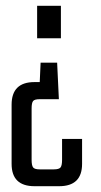

<svg xmlns="http://www.w3.org/2000/svg" viewBox="-20 -505 348 662"><path d="M194 -26H263V60Q263 137 184 137H99Q20 137 20 60V-144Q20 -222 99 -222H117L120 -289H177L183 -163H117Q99 -163 94 -156.5Q89 -150 89 -131V46Q89 65 94 72Q99 79 117 79H165Q184 79 189 72Q194 65 194 46ZM190 -485V-373H108V-485Z"/></svg>

Font: Teko Light
Style: Regular
Weight: 300
Designer: Manushi Parikh, Jonny Pinhorn
Foundry: Indian Type Foundry
Version: Version 1.105;PS 1.0;hotconv 1.0.78;makeotf.lib2.5.61930; tt